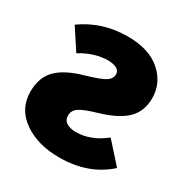

<svg xmlns="http://www.w3.org/2000/svg" viewBox="-138 -659 751 785"><g transform="rotate(30 237.5 -266.5)"><path d="M246 18Q145 18 78 -29Q11 -76 11 -157Q11 -224 49.5 -263Q88 -302 174 -326Q239 -345 259 -358.5Q279 -372 279 -393Q279 -423 226 -426Q159 -426 95 -386L31 -484Q124 -551 244 -551Q345 -551 400.5 -502Q456 -453 456 -382Q456 -321 418.5 -283Q381 -245 297 -220Q235 -202 214 -187.5Q193 -173 193 -149Q193 -127 210 -116.5Q227 -106 254 -106Q324 -106 389 -158L474 -63Q385 18 246 18Z"/></g></svg>

Font: Trujillo ExtraBold
Style: Regular
Weight: 800
Designer: Fira Sans original fonts by bBox Type GmbH, Carrois Corporate GbR, & Edenspiekermann AG / Changes by Cristiano Sobral
Foundry: Fira Sans original fonts by bBox Type GmbH, Carrois Corporate GbR, & Edenspiekermann AG / Changes by Cristiano Sobral
Version: Version 4.301;July 28, 2020;FontCreator 13.0.0.2655 64-bit